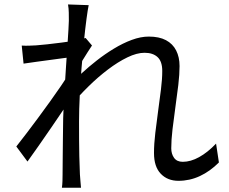

<svg xmlns="http://www.w3.org/2000/svg" viewBox="-20 -814 1040 872"><path d="M974.2 -76.2Q934.2 -36 887.9 -14.4Q841.6 7.2 790.5 7.2Q740.9 7.2 710.2 -24.8Q679.4 -56.8 679.4 -118.8Q679.4 -160.6 685.3 -210Q691.1 -259.3 698.2 -310.5Q705.3 -361.8 711.1 -408.4Q716.9 -455 716.9 -491.6Q716.9 -535 695.7 -554.6Q674.5 -574.3 636.4 -574.3Q601.4 -574.3 558.4 -553.4Q515.4 -532.6 470 -498.1Q424.5 -463.6 381.7 -421.4Q338.8 -379.3 303.3 -336.6L305 -435.6Q323.6 -455.8 353.1 -483.1Q382.6 -510.4 419.5 -539.3Q456.3 -568.2 497 -592.9Q537.7 -617.7 578.4 -632.8Q619.2 -647.9 655.9 -647.9Q702.9 -647.9 733.8 -631.5Q764.7 -615 780.1 -584.7Q795.5 -554.4 795.5 -513.9Q795.5 -476.7 789.8 -428.1Q784 -379.5 776.6 -327.7Q769.2 -275.9 763.5 -227Q757.8 -178.1 757.8 -140.4Q757.8 -115.2 770.5 -97.2Q783.3 -79.1 810.1 -79.1Q845.9 -79.1 884.4 -100.4Q923 -121.7 961.3 -161.8ZM302.1 -554.3Q290.4 -552.9 265.7 -549.6Q241 -546.3 210.1 -542.1Q179.3 -538 147.1 -533.6Q114.9 -529.2 87 -525L78.7 -607Q95.4 -606 110.7 -606.5Q126 -607 144.2 -608Q164.7 -609.4 195.2 -612.8Q225.8 -616.2 259.1 -620.5Q292.5 -624.7 322.1 -630.1Q351.7 -635.5 368.9 -641.5L397.8 -607.4Q389.2 -594.5 378.2 -577.3Q367.3 -560 356.3 -542.2Q345.3 -524.4 336.9 -510.2L306.2 -373.7Q289 -346.8 264.2 -310.1Q239.3 -273.3 211.6 -232.8Q183.9 -192.2 156.1 -152.6Q128.3 -112.9 104.8 -80.3L54.1 -148.7Q72.5 -172.1 98.3 -205.7Q124.2 -239.4 152.6 -278Q181.1 -316.5 208.4 -354.5Q235.7 -392.5 257.3 -424.3Q278.9 -456.1 290.4 -475.6L294.4 -527.2ZM292.7 -719.6Q292.7 -736.9 292.4 -756.2Q292.1 -775.5 288.9 -793.8L382.8 -790.6Q378.6 -771.3 372.9 -728.4Q367.1 -685.5 361.3 -627.8Q355.5 -570 350.4 -506.1Q345.4 -442.1 342.2 -379.4Q339 -316.6 339 -263.8Q339 -218.5 339.2 -180.4Q339.4 -142.3 340.2 -104.9Q341.1 -67.5 342.9 -22.5Q343.9 -9.5 345.2 7.4Q346.5 24.4 347.9 38.5H261.2Q263.2 24 263.7 7.6Q264.2 -8.7 264.2 -20.7Q264.5 -69.1 264.9 -106.3Q265.3 -143.5 265.7 -182.9Q266.1 -222.3 266.9 -277.1Q267.3 -299.5 269.3 -337.8Q271.3 -376 274.1 -422.6Q276.9 -469.2 280.2 -517.2Q283.5 -565.3 286.3 -607.9Q289.1 -650.5 290.9 -680.3Q292.7 -710.2 292.7 -719.6Z"/></svg>

Font: Noto Sans JP
Style: Regular
Weight: 100
Designer: Ryoko NISHIZUKA 西塚涼子 (kana, bopomofo & ideographs); Paul D. Hunt (Latin, Greek & Cyrillic); Sandoll Communications 산돌커뮤니
Foundry: Adobe
Version: Version 2.004;hotconv 1.0.118;makeotfexe 2.5.65603